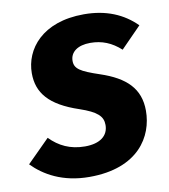

<svg xmlns="http://www.w3.org/2000/svg" viewBox="-103 -783 767 872"><g transform="rotate(-10 280.5 -347.0)"><path d="M342 -713C149 -713 63 -600 63 -490C63 -400 113 -337 248 -292C327 -265 352 -241 352 -201C352 -151 313 -121 244 -121C176 -121 125 -146 83 -189L-21 -85C33 -30 116 19 240 19C466 19 544 -115 544 -233C544 -335 484 -393 367 -432C280 -461 255 -477 255 -513C255 -554 290 -580 348 -580C402 -580 446 -562 488 -524L582 -620C523 -679 445 -713 342 -713Z"/></g></svg>

Font: Fira Sans ExtraBold
Style: Italic
Weight: 800
Italic angle: -8°
Designer: bBox Type GmbH & Carrois Corporate GbR & Edenspiekermann AG
Foundry: bBox Type GmbH & Carrois Corporate GbR & Edenspiekermann AG
Version: Version 4.301;PS 004.301;hotconv 1.0.88;makeotf.lib2.5.64775